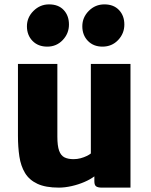

<svg xmlns="http://www.w3.org/2000/svg" viewBox="-20 -849 688 877"><path d="M249 8Q188 8 150.8 -9.5Q113.5 -27 94.2 -59Q75 -91 68.5 -134.2Q62 -177.5 62 -229V-557H242V-225Q242 -183 250 -160.8Q258 -138.5 274.5 -130.2Q291 -122 316 -122Q332.5 -122 348.2 -126.2Q364 -130.5 376.2 -136.5Q388.5 -142.5 395 -148V-557H576V8H445Q428 8 419.5 2.5Q411 -3 411 -21V-43.5Q392.5 -29.5 367 -18.5Q338.5 -6 307.2 1Q276 8 249 8ZM196 -636Q154 -636 128.5 -662.2Q103 -688.5 103 -729Q103 -769.5 133 -799.2Q163 -829 204 -829Q247 -829 271 -803.2Q295 -777.5 295 -737Q295 -696 266.5 -666Q238 -636 196 -636ZM448 -636Q407 -636 381.5 -662.2Q356 -688.5 356 -729Q356 -769.5 385.5 -799.2Q415 -829 457 -829Q499 -829 523.5 -803.2Q548 -777.5 548 -737Q548 -696 519.5 -666Q491 -636 448 -636Z"/></svg>

Font: Koeln Type Sans ExtraBold
Style: Regular
Weight: 800
Designer: Eben Sorkin
Foundry: Eben Sorkin
Version: Version 2.001